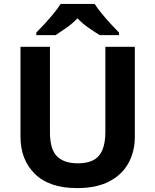

<svg xmlns="http://www.w3.org/2000/svg" viewBox="-20 -954 796 984"><path d="M671 -252Q671 -178 638.5 -118.5Q606 -59 540.5 -24.5Q475 10 375 10Q233 10 159 -62.5Q85 -135 85 -254V-714H236V-277Q236 -189 272 -153Q308 -117 379 -117Q429 -117 460 -134Q491 -151 505.5 -187Q520 -223 520 -278V-714H671ZM465 -934Q479 -912 501.5 -884.5Q524 -857 548 -831Q572 -805 590 -787V-774H491Q465 -790 434 -811.5Q403 -833 377 -860Q351 -833 321 -812Q291 -791 265 -774H166V-787Q185 -806 208.5 -831.5Q232 -857 254.5 -884.5Q277 -912 291 -934Z"/></svg>

Font: Noto Sans Gurmukhi
Style: Regular
Weight: 400
Designer: Jelle Bosma - Monotype Design Team
Foundry: Monotype Imaging Inc.
Version: Version 2.003